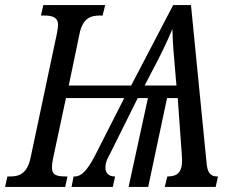

<svg xmlns="http://www.w3.org/2000/svg" viewBox="-37 -734 912 754"><path d="M-17 0H219L228 -41C187 -41 167 -44 167 -78C167 -86 169 -101 171 -110L222 -349H451L334 -119C305 -64 282 -41 257 -41H252L244 0H406L415 -41C389 -41 377 -55 377 -76C377 -99 388 -117 396 -132L504 -349H544L468 0H545L619 -349H661L677 -126C677 -119 678 -111 678 -105C678 -57 660 -41 620 -41L610 0H810L819 -41H816C788 -41 777 -58 774 -96L713 -714H643L478 -398H233L275 -600C288 -664 320 -673 356 -673H366L376 -714H133L124 -673H135C168 -673 191 -667 191 -635C191 -628 189 -619 187 -605L83 -114C69 -50 37 -41 2 -41H-8ZM531 -398 560 -454C593 -515 620 -572 640 -620C641 -567 646 -513 651 -455L656 -398Z"/></svg>

Font: Noto Serif ExtraCondensed
Style: Italic
Weight: 400
Width: 2
Italic angle: -12°
Designer: Monotype Design Team
Foundry: Monotype Imaging Inc.
Version: Version 2.014